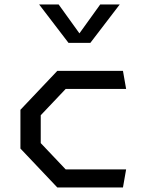

<svg xmlns="http://www.w3.org/2000/svg" viewBox="-20 -826 660 846"><path d="M70 -171.5V-342.2L232.5 -513.7H521.8L535.7 -434.2H269.5L159.5 -318.2V-195.5L269.5 -79.5H535.7L521.8 0H232.5ZM281.8 -637.2H378.2L507.5 -806.2H421.5L330 -679L238.5 -806.2H152.5Z"/></svg>

Font: Monaspace Krypton Var ExLight
Style: Regular
Weight: 200
Designer: Riley Cran and the Lettermatic Team
Version: Version 1.200 (Monaspace Krypton Var)